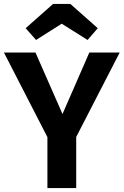

<svg xmlns="http://www.w3.org/2000/svg" viewBox="-24 -960 631 980"><path d="M160 -756 107 -816 247 -940H335L475 -816L423 -756L291 -839ZM587 -692 365 -261V0H218V-260L-4 -692H157L295 -378L432 -692Z"/></svg>

Font: FiraGO SemiBold
Style: Regular
Weight: 600
Designer: bBox Type
Foundry: bBox Type GmbH
Version: Version 1.001;PS 001.001;hotconv 1.0.88;makeotf.lib2.5.64775